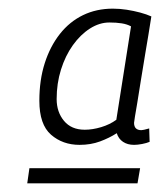

<svg xmlns="http://www.w3.org/2000/svg" viewBox="-20 -699 385 444"><path d="M43 -275 48 -310H304L298 -275ZM330 -661Q323 -616 316.5 -578.5Q310 -541 305.5 -511.5Q301 -482 297.5 -461.5Q294 -441 292 -429Q290 -417 290 -415Q290 -398 307 -398Q309 -398 313.5 -399Q318 -400 325 -402L326 -371Q319 -368 308.5 -366Q298 -364 290 -364Q275 -364 264.5 -371Q254 -378 250 -391Q233 -380 211.5 -372Q190 -364 164 -364Q125 -364 98 -387.5Q71 -411 71 -466Q71 -514 83.5 -553Q96 -592 118.5 -620.5Q141 -649 172 -664Q203 -679 241 -679Q257 -679 273 -676.5Q289 -674 304 -670Q319 -666 330 -661ZM111 -470Q111 -440 128 -419.5Q145 -399 176 -399Q194 -399 214 -405Q234 -411 249 -422L283 -638Q274 -643 261.5 -645Q249 -647 233 -647Q210 -647 188 -633Q166 -619 148.5 -594.5Q131 -570 121 -538Q111 -506 111 -470Z"/></svg>

Font: Georama ExtraCondensed Thin Light
Style: Italic
Weight: 300
Italic angle: -9°
Version: Version 1.001